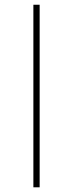

<svg xmlns="http://www.w3.org/2000/svg" viewBox="-20 -798 310 818"><path d="M148.9 -777.8V0H122.2V-777.8Z"/></svg>

Font: Paperlogy 1 Thin
Style: Regular
Weight: 250
Designer: redesigned by Lee Juim, glyphs from Gmarket Sans & Montserrat
Foundry: PT&
Version: Version 1.001